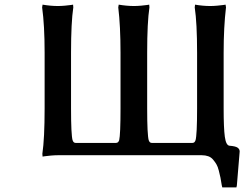

<svg xmlns="http://www.w3.org/2000/svg" viewBox="-20 -671 1056 830"><path d="M231 0Q216.8 0 200 1.5Q183.1 2.9 173.8 4.4L164.1 5.9L163.1 -5.9Q172.9 -72.3 172.9 -202.1V-442.9Q172.9 -562 162.1 -639.2L164.1 -650.9Q199.2 -645 230 -645Q244.1 -645 260.7 -646.5Q277.3 -647.9 286.6 -649.4L295.9 -650.9L296.9 -639.2Q287.1 -574.2 287.1 -442.9V-202.1Q287.1 -88.4 293.9 -64V-64.9Q297.4 -53.2 307.1 -53.2H481Q491.7 -53.2 495.1 -64.9V-64Q501 -89.4 501 -202.1V-442.9Q501 -559.1 491.2 -639.2L493.2 -650.9Q528.3 -645 559.1 -645Q573.2 -645 589.8 -646.5Q606.4 -647.9 615.7 -649.4L625 -650.9L626 -639.2Q616.2 -574.7 616.2 -442.9V-202.1Q616.2 -88.4 623 -64V-64.9Q626.5 -53.2 636.2 -53.2H812Q821.8 -53.2 825.2 -64.9V-64Q832 -88.4 832 -202.1V-442.9Q832 -571.3 821.8 -639.2L823.2 -650.9Q856.9 -645 889.2 -645Q902.8 -645 919.2 -646.5Q935.5 -647.9 945.3 -649.4L955.1 -650.9L957 -639.2Q946.8 -554.7 946.8 -442.9V-202.1Q946.8 -117.2 951.9 -79.8Q957 -42.5 972.2 -41Q998 -39.1 1007.1 -32.7Q1016.1 -26.4 1016.1 -16.1L1003.9 130.9Q1003.9 131.8 1002.9 135.3Q1002 138.7 1002 139.2H940.9L939 130.9V131.8Q935.5 109.4 933.1 97.2Q930.7 85 926 66.9Q921.4 48.8 915.5 39.1Q909.7 29.3 901.1 19Q892.6 8.8 880.1 4.4Q867.7 0 852.1 0Z"/></svg>

Font: Linear Smooth
Style: Bold
Weight: 700
Designer: Philipp H. Poll, Flanker
Foundry: Philipp H. Poll, reworked by Flanker
Version: Version 1.061 | FøM Fix